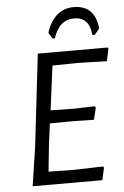

<svg xmlns="http://www.w3.org/2000/svg" viewBox="-58 -891 604 933"><g transform="rotate(-5 244.0 -425.0)"><path d="M210 -576 182 -360 297 -358 397 -361 402 -354 388 -296 282 -298 173 -297 160 -199 146 -64 268 -62 413 -66 416 -59 403 0H63L92 -193L144 -640H485L488 -633L475 -574L333 -578ZM204 -736Q221 -790 254.5 -820Q288 -850 337 -850Q440 -850 452 -736L428 -707H416Q409 -795 335 -795Q298 -795 273 -773.5Q248 -752 233 -707H222Z"/></g></svg>

Font: Alegreya Sans SC
Style: Italic
Weight: 400
Italic angle: -7°
Designer: Juan Pablo del Peral
Foundry: Huerta Tipografica
Version: Version 2.008; ttfautohint (v1.6)